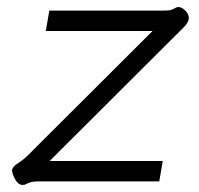

<svg xmlns="http://www.w3.org/2000/svg" viewBox="-20 -515 566 545"><path d="M44 10Q27 10 16 -22L14 -30Q14 -42 36 -55Q48 -63 58 -73L413 -427H110L120 -485H448Q467 -485 475 -491Q481 -495 486 -495Q499 -495 511 -479Q516 -471 516 -464Q516 -452 502 -438L121 -58H442L432 0H86Q68 0 55 7Q51 10 44 10Z"/></svg>

Font: Niramit Light
Style: Italic
Weight: 300
Italic angle: -10°
Designer: Katatrad Aksorn Co.,Ltd.
Foundry: Cadson Demak Co.,Ltd.
Version: Version 1.000; ttfautohint (v1.6)